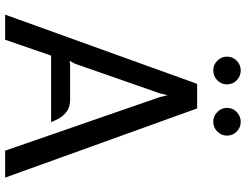

<svg xmlns="http://www.w3.org/2000/svg" viewBox="-122 -810 932 727"><g transform="rotate(90 343.5 -446.0)"><path d="M35 0 297 -727H390L652 0H550L347 -586L340 -615L333 -586L221 -265L210 -244L222 -246H357Q381 -246 397.2 -236Q413.5 -226 424.2 -209.5Q435 -193 442 -174H190L130 0ZM246 -788Q225 -788 209.5 -803.2Q194 -818.5 194 -840Q194 -862 209.5 -877Q225 -892 246 -892Q268 -892 283.5 -877Q299 -862 299 -840Q299 -818.5 283.5 -803.2Q268 -788 246 -788ZM441 -788Q419.5 -788 403.8 -803.2Q388 -818.5 388 -840Q388 -862 403.8 -877Q419.5 -892 441 -892Q462 -892 477.5 -877Q493 -862 493 -840Q493 -818.5 477.5 -803.2Q462 -788 441 -788Z"/></g></svg>

Font: Expletus Sans
Style: Regular
Weight: 400
Designer: Jasper de Waard
Foundry: Designtown
Version: Version 7.500